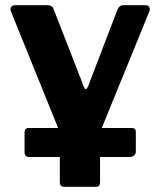

<svg xmlns="http://www.w3.org/2000/svg" viewBox="-20 -550 613 735"><path d="M225 165Q209 165 209 147V-44L22 -506Q18 -516 22.5 -523Q27 -530 37 -530H164Q172 -530 178 -525.5Q184 -521 186 -513L301 -218Q308 -199 317 -219L430 -514Q433 -521 438.5 -525.5Q444 -530 452 -530H538Q548 -530 551.5 -523Q555 -516 552 -507L363 -44V148Q363 165 348 165ZM95 51Q83 51 78.5 46.5Q74 42 74 31V-42Q74 -60 89 -60H485Q500 -60 500 -45V29Q500 51 474 51Z"/></svg>

Font: Libre Franklin
Style: Bold
Weight: 700
Designer: Pablo Impallari, Rodrigo Fuenzalida, Nhung Nguyen
Foundry: Impallari Type
Version: Version 3.000